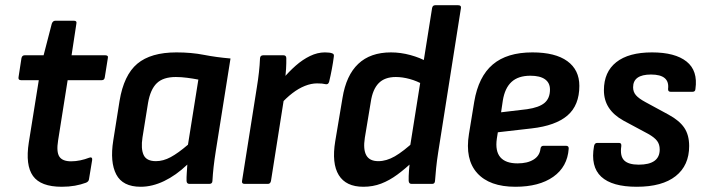

<svg xmlns="http://www.w3.org/2000/svg" viewBox="-20 -703 2696 734"><path d="M216 11Q135.7 11 106.1 -30.3Q76.6 -71.6 90.1 -158.3L128.3 -396.5H60.6Q49.1 -396.5 50.8 -407.6L62 -480.5Q64.3 -491.7 74.4 -491.7H146.7L177.9 -612.2Q181.9 -623.7 191.4 -623.7H263.1Q274.9 -623.7 271.9 -611.9L253.6 -491.7H382.4Q395.2 -491.7 392.2 -480.5L380.6 -407.6Q379.2 -396.5 369.2 -396.5H238.6L202.1 -166Q195.1 -122.4 206.9 -104.3Q218.7 -86.3 251.7 -86.3Q269.5 -86.3 287.2 -90.1Q304.9 -93.8 321 -100.1Q327 -102.5 330.1 -100.1Q333.1 -97.8 332.4 -91.7L320.2 -17.8Q319.2 -9 309 -4.6Q289.6 2.7 266.4 6.9Q243.2 11 216 11Z M517.9 11Q449 11 424.4 -36.2Q399.9 -83.3 412.9 -165.3L437 -317Q453.3 -416.1 504.9 -459.4Q556.6 -502.7 654.6 -502.7Q711.8 -502.7 759.5 -493.3Q807.1 -484 861.2 -479.4L804.8 -124.6Q799.8 -92.9 796.6 -65Q793.5 -37.1 792.1 -11.1Q791.7 0 780 0H704.3Q693.9 0 693.2 -11.1Q692.8 -25.4 694 -41.6Q695.1 -57.9 696.1 -73.8Q652.9 -32.6 607.4 -10.8Q561.9 11 517.9 11ZM576 -86.9Q604 -86.9 632.5 -102.3Q661.1 -117.7 698.6 -149.9L738.3 -398.7Q718.3 -402.7 695.5 -405.6Q672.7 -408.6 652.1 -408.6Q603.9 -408.6 579.4 -384.9Q554.8 -361.2 545.9 -309.2L524.7 -177.5Q518.1 -134.5 529 -110.7Q539.9 -86.9 576 -86.9Z M915.4 0Q903.3 0 905.3 -11.1L961.9 -369Q966.9 -399.1 969.9 -426.8Q973 -454.5 974 -479.9Q974.7 -491.7 986.4 -491.7H1063.4Q1074.2 -491.7 1074.5 -481.1Q1074.9 -462.6 1073.6 -439.9Q1072.3 -417.2 1069 -397.2L1069.2 -349L1015.9 -11.1Q1013.5 0 1004.1 0ZM1052 -303.7 1061 -401.2Q1084.3 -428.9 1110.5 -452Q1136.7 -475.1 1165.2 -488.9Q1193.8 -502.7 1222 -502.7Q1240.4 -502.7 1249.4 -499.3Q1254.5 -497.6 1255.8 -494.5Q1257.1 -491.5 1256.1 -485.8Q1253.4 -464.2 1248.6 -438.9Q1243.9 -413.6 1238.2 -390.3Q1234.8 -378.9 1224.7 -381.2Q1218.1 -382.8 1210.6 -383.5Q1203.1 -384.2 1192.1 -384.2Q1169.7 -384.2 1145.6 -374.6Q1121.5 -365 1097.8 -346.8Q1074 -328.6 1052 -303.7Z M1369 11Q1302.6 11 1275.1 -33.6Q1247.6 -78.2 1261.6 -163.2L1289.3 -328.4Q1303.3 -415.2 1349.6 -458.9Q1395.8 -502.7 1474.6 -502.7Q1511.8 -502.7 1549.3 -492.4Q1586.7 -482.1 1611.4 -467.4L1599.7 -378.6Q1574.8 -393.1 1546.6 -400.9Q1518.5 -408.6 1493.1 -408.6Q1450.7 -408.6 1427.6 -384.9Q1404.5 -361.3 1397.5 -313.5L1374.7 -176.1Q1367.8 -132 1380.3 -109.4Q1392.8 -86.9 1426.3 -86.9Q1457.2 -86.9 1489.6 -105.5Q1521.9 -124.1 1567 -165.7L1561.6 -88.6Q1529.9 -58.2 1499.3 -35.7Q1468.8 -13.2 1437.2 -1.1Q1405.6 11 1369 11ZM1553.4 0Q1543 0 1542.3 -11.8Q1541.9 -28.4 1543.5 -50.6Q1545.2 -72.9 1547.8 -90.9L1546.6 -136.2L1631.8 -671.9Q1633.8 -683 1643.6 -683H1731.7Q1744.1 -683 1742.1 -671.9L1655.2 -120.7Q1650.2 -89 1647.3 -60.5Q1644.5 -32 1643.1 -12.4Q1642.7 0 1632.3 0Z M1950.3 11Q1851.4 11 1804.2 -41.4Q1757 -93.8 1772.8 -190.9L1793 -314.4Q1809.3 -410.4 1863.8 -456.5Q1918.2 -502.7 2015.3 -502.7Q2102.8 -502.7 2148.8 -469.3Q2194.8 -435.9 2194.8 -374.8Q2194.8 -300.6 2149.4 -261.5Q2104 -222.5 2012.3 -212.1L1883.2 -197.3L1879.3 -172.7Q1872.6 -125.2 1892.8 -101.8Q1913 -78.4 1958.4 -78.4Q1996.4 -78.4 2019.7 -92.9Q2043.1 -107.3 2046.1 -133.9Q2047.4 -145.7 2057.8 -145.7H2143.7Q2154.8 -145.7 2154.1 -134.6Q2149.3 -65.4 2095.2 -27.2Q2041.2 11 1950.3 11ZM1895.6 -273.7 1994.9 -285.5Q2041 -292.1 2061.8 -309.7Q2082.5 -327.4 2082.5 -360.6Q2082.5 -386.3 2063.5 -399.9Q2044.5 -413.5 2007.6 -413.5Q1961.2 -413.5 1935.5 -389.8Q1909.8 -366.1 1902.2 -318.4Z M2414.2 11Q2319.9 11 2278.4 -27.5Q2236.9 -66.1 2250.9 -144.6Q2253.3 -156.7 2263.3 -156.7H2346.4Q2356.5 -156.7 2355.2 -144.6Q2349.6 -106.5 2366 -90Q2382.4 -73.5 2421.7 -73.5Q2502 -73.5 2502 -131.5Q2502 -150.9 2492.2 -164.1Q2482.5 -177.3 2458 -191.2L2363.3 -242Q2326.1 -262.7 2307.4 -291.4Q2288.7 -320.1 2288.7 -358Q2288.7 -428 2336 -465.3Q2383.3 -502.7 2472.5 -502.7Q2560.8 -502.7 2604.7 -467.7Q2648.5 -432.8 2638.6 -363.2Q2638.3 -352.1 2627.5 -352.1H2543.8Q2533.3 -352.1 2534 -363.2Q2540.8 -418.1 2468.7 -418.1Q2400.3 -418.1 2400.3 -369.3Q2400.3 -351.5 2411.2 -339Q2422 -326.4 2447.8 -312.5L2535.5 -264.9Q2577.3 -242.2 2595.9 -214.6Q2614.6 -186.9 2614.6 -144.8Q2614.6 -70.5 2563.1 -29.8Q2511.7 11 2414.2 11Z"/></svg>

Font: Sofia Sans Semi Condensed
Style: Italic
Weight: 400
Italic angle: -9°
Designer: Botio Nikoltchev, Ani Petrova
Foundry: lettersoup
Version: Version 4.101